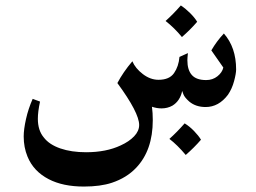

<svg xmlns="http://www.w3.org/2000/svg" viewBox="-20 -402 940 705"><path d="M847 -147Q847 -132 839.5 -104Q832 -76 817 -54Q783 -9 735 -9Q699 -9 675 -29Q658 -44 653.5 -55.5Q649 -67 649 -68Q641 -31 613 -14Q595 -4 573 -4Q556 -4 538 -10Q541 13 541 39Q541 150 480 214Q445 251 391 269Q349 283 288 283Q211 283 159 256Q103 227 81 173Q67 139 67 99Q67 73 75.5 35Q84 -3 100 -39L127 -29Q119 8 119 34Q119 77 141 103Q161 129 201.5 143Q242 157 296 157Q370 157 423 132Q454 118 472.5 98.5Q491 79 491 57Q491 12 411 -97Q432 -137 466 -177Q477 -151 504.5 -130Q532 -109 562 -109Q602 -109 619 -133.5Q636 -158 639 -193L670 -207Q668 -189 668 -181Q668 -145 684.5 -126.5Q701 -108 737 -108Q761 -108 778.5 -122Q796 -136 800 -154L756 -217Q775 -250 802 -279Q847 -228 847 -147ZM704 -322Q679 -293 648 -266Q621 -299 588 -325Q616 -350 644 -382Q662 -370 678.5 -353.5Q695 -337 704 -322ZM718 111Q693 140 662 167Q631 130 602 108Q630 83 658 51Q676 62 692.5 79Q709 96 718 111Z"/></svg>

Font: Mirza Medium
Style: Regular
Weight: 500
Designer: Arabic design by Kourosh Beigpour, Latin design by Eduardo Tunni, engineering by Lasse Fister
Version: Version 1.0010g